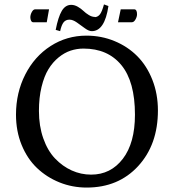

<svg xmlns="http://www.w3.org/2000/svg" viewBox="-20 -825 781 862"><path d="M522 -783.2H582Q595.2 -783.2 595.2 -761.2Q595.2 -749.5 588.1 -737.3Q581.1 -725.1 571.8 -725.1H509.8ZM189.9 -725.1H128.9Q123 -725.1 119.6 -731.9Q116.2 -738.8 116.2 -747.1Q116.2 -758.8 122.8 -771Q129.4 -783.2 138.2 -783.2H200.2ZM405.8 -749V-748Q419.9 -749 429 -761Q438 -772.9 446.8 -805.2L466.8 -797.9Q450.2 -685.1 392.1 -685.1Q378.9 -685.1 361.3 -698Q343.8 -710.9 325.4 -723.9Q307.1 -736.8 292 -736.8Q274.9 -736.8 265.4 -724.6Q255.9 -712.4 250 -685.1L230 -690.9Q241.2 -748.5 257.3 -775.9Q273.4 -803.2 299.8 -803.2Q314.5 -803.2 329.3 -794.7Q344.2 -786.1 354.5 -776.1Q364.7 -766.1 378.7 -757.6Q392.6 -749 405.8 -749ZM355 -606.9Q325.2 -606.9 297.1 -597.7Q269 -588.4 242.9 -567.1Q216.8 -545.9 197.5 -514.4Q178.2 -482.9 166.5 -434.8Q154.8 -386.7 154.8 -327.1Q154.8 -259.3 174.3 -203.9Q193.8 -148.4 227.1 -113.5Q260.3 -78.6 301.8 -59.8Q343.3 -41 389.2 -41Q477.1 -41 531.5 -112.1Q585.9 -183.1 585.9 -310.1Q585.9 -458.5 524.9 -532.7Q463.9 -606.9 355 -606.9ZM689 -329.1Q689 -175.8 600.3 -79.3Q511.7 17.1 369.1 17.1Q304.7 17.1 247.1 -6.1Q189.5 -29.3 146 -70.8Q102.5 -112.3 77.1 -174.3Q51.8 -236.3 51.8 -310.1Q51.8 -408.7 93.3 -490.2Q134.8 -571.8 207.3 -618.4Q279.8 -665 368.2 -665Q435.1 -665 494.1 -640.6Q553.2 -616.2 596.2 -573Q639.2 -529.8 664.1 -466.6Q689 -403.3 689 -329.1Z"/></svg>

Font: Linear Smooth Low Contrast
Style: Regular
Weight: 500
Designer: Philipp H. Poll, Flanker
Foundry: Philipp H. Poll, reworked by Flanker
Version: Version 1.010 | FøM Fix